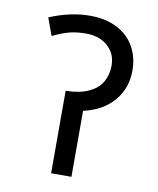

<svg xmlns="http://www.w3.org/2000/svg" viewBox="-74 -691 618 750"><g transform="rotate(10 234.5 -316.0)"><path d="M179.7 0V-327.1Q233.4 -327.6 269.5 -344.2Q305.7 -360.4 322.3 -388.7Q338.9 -417 339.4 -454.1Q339.4 -488.3 322.8 -512.7Q305.7 -537.1 279.3 -549.3Q252.9 -561 222.7 -561Q188 -561.5 158.7 -554.7Q129.4 -547.9 88.4 -528.3L63 -597.7Q146.5 -632.3 222.2 -632.3Q284.2 -632.8 330.1 -609.4Q376 -585.9 399.4 -544.4Q422.9 -502.9 422.9 -449.2Q422.9 -379.4 379.9 -329.1Q336.9 -278.8 260.3 -261.7V0Z"/></g></svg>

Font: NotoSans
Style: Regular
Weight: 400
Designer: Monotype Design team
Foundry: Monotype Imaging Inc.
Version: Version 1.04; ttfautohint (v1.4.1)